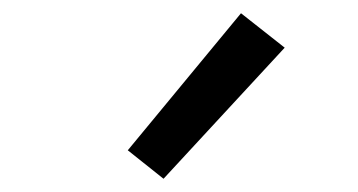

<svg xmlns="http://www.w3.org/2000/svg" viewBox="-20 -806 540 290"><path d="M227 -536 173 -579 344 -786 410 -734Z"/></svg>

Font: Iosevka SS01
Style: Regular
Weight: 400
Monospace: yes
Designer: Belleve Invis
Foundry: Belleve Invis
Version: 2.3.3; ttfautohint (v1.8.3)